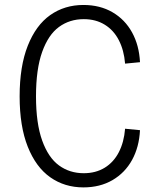

<svg xmlns="http://www.w3.org/2000/svg" viewBox="-20 -762 660 792"><path d="M325.5 -47.5Q375 -47.5 412 -70.2Q449 -93 470.2 -134.2Q491.5 -175.5 496 -231L557.5 -225Q554 -155.5 524.8 -102.2Q495.5 -49 444 -19Q392.5 11 324 11Q246.5 11 187.2 -30.8Q128 -72.5 94.5 -156.8Q61 -241 61 -364.5Q61 -488.5 94.5 -573.2Q128 -658 187.2 -699.8Q246.5 -741.5 324 -741.5Q392.5 -741.5 444 -711.5Q495.5 -681.5 524.8 -628.2Q554 -575 557.5 -505.5L496 -499.5Q491.5 -555 470.2 -596.2Q449 -637.5 412 -660.2Q375 -683 325.5 -683Q267.5 -683 223.5 -651Q179.5 -619 154 -548Q128.5 -477 128.5 -364.5Q128.5 -253 154 -182.2Q179.5 -111.5 223.5 -79.5Q267.5 -47.5 325.5 -47.5Z"/></svg>

Font: Monaspace Neon Var ExtraLight
Style: Regular
Weight: 200
Designer: Riley Cran and the Lettermatic Team
Version: Version 1.200 (Monaspace Neon Var)